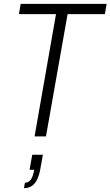

<svg xmlns="http://www.w3.org/2000/svg" viewBox="-20 -706 572 994"><path d="M159 0 270 -633H78L87 -686H532L523 -633H330L218 0ZM104 268 109 240Q128 240 139.5 224Q151 208 157 173H133L147 95H202L190 162Q184 199 172.5 222.5Q161 246 144.5 257Q128 268 104 268Z"/></svg>

Font: Archivo Condensed ExtraLight
Style: Italic
Weight: 250
Width: 3
Italic angle: -10°
Designer: Hector Gatti
Foundry: Omnibus-Type
Version: Version 2.001